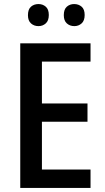

<svg xmlns="http://www.w3.org/2000/svg" viewBox="-20 -928 517 948"><path d="M427 0H80V-714H427V-624H187V-417H412V-327H187V-91H427ZM118 -853Q118 -882 133 -895Q148 -908 170 -908Q191 -908 206 -895Q221 -882 221 -854Q221 -826 206 -812.5Q191 -799 170 -799Q148 -799 133 -812.5Q118 -826 118 -853ZM295 -853Q295 -882 310 -895Q325 -908 346 -908Q368 -908 383 -895Q398 -882 398 -854Q398 -826 383 -812.5Q368 -799 347 -799Q325 -799 310 -812.5Q295 -826 295 -853Z"/></svg>

Font: Noto Sans Display SemiCondensed Medium
Style: Regular
Weight: 500
Width: 4
Designer: Monotype Design Team
Foundry: Monotype Imaging Inc.
Version: Version 2.003